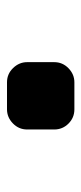

<svg xmlns="http://www.w3.org/2000/svg" viewBox="136 -560 229 540"><g transform="rotate(-90 250.0 -290.5)"><path d="M288.1 -384.8Q311.5 -384.8 328.1 -367.7Q344.7 -350.6 344.7 -328.1V-252Q344.7 -228.5 327.6 -211.9Q310.5 -195.3 288.1 -195.3H211.9Q188.5 -195.3 171.9 -211.9Q155.3 -228.5 155.3 -252V-328.1Q155.3 -351.6 172.4 -368.2Q189.5 -384.8 211.9 -384.8Z"/></g></svg>

Font: Rounded Mgen+ 1mn bold
Style: Bold
Weight: 700
Designer: [Source Han Sans]
Ryoko NISHIZUKA  (kana & ideographs); Paul D. Hunt (Latin, Greek & Cyrillic); Wenlong ZHANG  (bopomofo
Version: Version 1.059.20150602